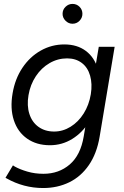

<svg xmlns="http://www.w3.org/2000/svg" viewBox="-20 -736 626 968"><path d="M12.5 163 7.7 160.2 45.2 97.7Q50.3 100.7 54.5 103.7Q80.8 118.3 118.3 129.2Q155.8 140.2 199 140.2Q277 140.2 331.8 93Q386.5 45.8 402.2 -48.7L478 -500H558L482.3 -46.7Q468.2 37.8 428.1 96.2Q388 154.5 328.8 183.2Q269.5 212 197.8 212Q99 212 12.5 163ZM43.5 -265.5Q55.7 -338.3 92.9 -394Q130.2 -449.7 185.2 -480.8Q240.3 -512 304.3 -512Q369.3 -512 413 -479.1Q456.7 -446.2 473.4 -387.7Q490.2 -329.2 477.8 -253.5Q465.7 -179.7 430.4 -123.2Q395.2 -66.8 343.8 -35.3Q292.5 -3.8 231.8 -3.8Q164.3 -3.8 116.8 -37.1Q69.3 -70.3 49.8 -129.8Q30.3 -189.2 43.5 -265.5ZM437.8 -260.8Q446.2 -312.8 434.3 -354.4Q422.5 -396 392.2 -418.8Q361.8 -441.7 318.3 -441.7Q271.2 -441.7 230 -417.8Q188.8 -394 160.8 -351.8Q132.7 -309.5 123.7 -256.3Q114.7 -203.5 128.2 -161.5Q141.7 -119.5 174.4 -96.2Q207.2 -72.8 253 -72.8Q296.8 -72.8 336 -97.1Q375.2 -121.3 402 -164Q428.8 -206.7 437.8 -260.8ZM295.5 -666.3Q295.5 -687.3 310.5 -701.8Q325.5 -716.3 345.5 -716.3Q366.5 -716.3 381 -701.8Q395.5 -687.3 395.5 -666.3Q395.5 -646.3 381 -631.3Q366.5 -616.3 345.5 -616.3Q325.5 -616.3 310.5 -631.3Q295.5 -646.3 295.5 -666.3Z"/></svg>

Font: Oak Sans Light Italic
Style: Regular
Weight: 400
Italic angle: -9.5°
Foundry: Erik Kennedy, Walven
Version: Version 1.000;Glyphs 3.1.2 (3151)